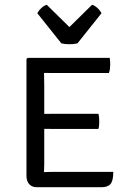

<svg xmlns="http://www.w3.org/2000/svg" viewBox="-20 -785 542 805"><path d="M91 -537.5 96 -542.5H164.5V-481Q164.5 -471.5 165 -458Q165.5 -444.5 165.5 -428.5V-99Q165.5 -89.5 165 -78.8Q164.5 -68 164.5 -62.5V0H134.5Q114.5 0 102.8 -12.5Q91 -25 91 -47.5ZM392.5 -308Q395 -300 395.5 -291Q396 -282 396 -276Q396 -269.5 395.5 -260.8Q395 -252 392.5 -244.5H219Q209 -244.5 195.2 -244.5Q181.5 -244.5 166.8 -244.8Q152 -245 139 -245.5V-307Q152 -307.5 166.8 -307.5Q181.5 -307.5 195.2 -307.8Q209 -308 219 -308ZM440 -542.5Q441.5 -534.5 441.8 -526.8Q442 -519 442 -512.5Q442 -506 441 -496.8Q440 -487.5 436.5 -479H219Q209 -479 195.2 -479Q181.5 -479 166.8 -479.2Q152 -479.5 139 -480V-542.5ZM455 -64.5Q455 -27.5 443.5 -13.8Q432 0 405.5 0H140V-61.5Q151 -62.5 162.5 -63.2Q174 -64 187.8 -64.2Q201.5 -64.5 220.5 -64.5ZM237 -603.5 136.5 -729.5Q143 -742 154.2 -752Q165.5 -762 176 -765L271 -671.5L366 -765Q376.5 -762 387.8 -752Q399 -742 405.5 -729.5L305 -603.5Q298 -601.5 289 -600.5Q280 -599.5 271 -599.5Q262 -599.5 253 -600.5Q244 -601.5 237 -603.5Z"/></svg>

Font: Signika SC
Style: Regular
Weight: 300
Designer: Anna Giedryś
Foundry: Anna Giedryś
Version: Version 2.000